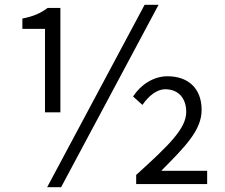

<svg xmlns="http://www.w3.org/2000/svg" viewBox="-20 -765 935 798"><path d="M167 -298H231V-732H178C148 -710 120 -697 73 -688V-645H167ZM176 13H234L639 -745H581ZM546 0H841V-55H650C748 -154 818 -223 818 -308C818 -400 760 -448 676 -448C618 -448 565 -413 533 -364L572 -329C597 -365 630 -394 667 -394C721 -394 754 -357 754 -300C754 -231 684 -163 546 -38Z"/></svg>

Font: ChiuKong Gothic CL Normal
Style: Regular
Weight: 350
Designer: Ryoko NISHIZUKA 西塚涼子 (kana, bopomofo & ideographs); Paul D. Hunt (Latin, Greek & Cyrillic); Sandoll Communications 산돌커뮤니
Foundry: Adobe
Version: Version 1.300